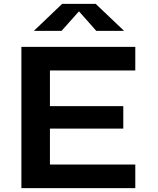

<svg xmlns="http://www.w3.org/2000/svg" viewBox="-20 -972 818 992"><path d="M90.5 0H679V-122H238V-307.5H617V-423.5H238V-608H679V-730H90.5ZM155 -812.5H298L388 -913.5L477.5 -812.5H621L474.5 -952H301Z"/></svg>

Font: Monaspace Neon Wide
Style: Bold
Weight: 700
Width: 7
Designer: Riley Cran & the Lettermatic Team
Foundry: Lettermatic
Version: Version 1.000 (Monaspace Neon)